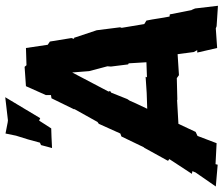

<svg xmlns="http://www.w3.org/2000/svg" viewBox="-80 -748 831 714"><g transform="rotate(-90 335.0 -391.5)"><path d="M490 -146 498 -86 505 -73H496L513 1L586 -4L594 -1L670 4L660 -81L655 -93L654 -94L638 -175L630 -176C624 -205 621 -234 615 -262L602 -270L588 -354L590 -360L579 -447L578 -450L551 -531H547L550 -541L537 -621L525 -629L513 -710L449 -708L443 -715L371 -710L338 -636V-617L326 -615L285 -531L286 -530L238 -444L231 -439L195 -359L184 -355L144 -272L142 -270L94 -183V-181L100 -177L45 -93L55 -91L50 -79L-2 -4L79 3L81 -5L159 -1L186 -72C191 -74 196 -77 201 -79L231 -143L320 -148V-147L401 -149L412 -141ZM287 -259C297 -281 308 -302 317 -324L323 -333L347 -393L353 -397L351 -403C375 -448 398 -493 422 -538L427 -475L445 -407L444 -394L452 -330L456 -328L460 -262L404 -260L406 -265L346 -261ZM195 -786 187 -747 173 -702 161 -658 152 -654 141 -613 183 -615 214 -616 243 -661 252 -657C278 -700 304 -743 330 -787L244 -777L236 -778Z"/></g></svg>

Font: Asimov Print
Style: DIt
Weight: 250
Width: 0
Designer: Google
Version: Version 2.000980: 2014